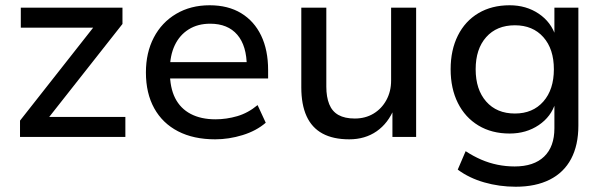

<svg xmlns="http://www.w3.org/2000/svg" viewBox="-20 -520 2296 729"><path d="M56 0V-62L355 -442L358 -415H59V-491H445V-429L144 -47L142 -76H456V0Z M797 9Q715 9 656 -21.5Q597 -52 565.5 -109Q534 -166 534 -245Q534 -320 564 -377.5Q594 -435 649 -467.5Q704 -500 776 -500Q846 -500 895.5 -470Q945 -440 971.5 -385Q998 -330 998 -254V-222H607V-284H934L917 -267Q917 -346 881 -388Q845 -430 778 -430Q731 -430 696.5 -408.5Q662 -387 643.5 -348Q625 -309 625 -255V-247Q625 -187 645 -147.5Q665 -108 704 -87.5Q743 -67 798 -67Q840 -67 881 -79Q922 -91 958 -121L989 -54Q953 -23 901 -7Q849 9 797 9Z M1306 9Q1245 9 1204.5 -13Q1164 -35 1144 -79Q1124 -123 1124 -188V-491H1219V-191Q1219 -152 1230 -124.5Q1241 -97 1265 -83.5Q1289 -70 1327 -70Q1367 -70 1398 -88.5Q1429 -107 1447 -140Q1465 -173 1465 -214V-491H1560V0H1470V-109H1477Q1454 -52 1410 -21.5Q1366 9 1306 9Z M1938 189Q1876 189 1818.5 172.5Q1761 156 1718 124L1748 54Q1777 73 1807 86Q1837 99 1869 105.5Q1901 112 1934 112Q2007 112 2046 74.5Q2085 37 2085 -33V-130H2089Q2073 -77 2025.5 -45Q1978 -13 1915 -13Q1847 -13 1796.5 -43.5Q1746 -74 1718.5 -129Q1691 -184 1691 -257Q1691 -330 1718.5 -385Q1746 -440 1796.5 -470Q1847 -500 1915 -500Q1978 -500 2025.5 -468Q2073 -436 2090 -382H2085V-491H2176V-43Q2176 31 2148.5 83Q2121 135 2067.5 162Q2014 189 1938 189ZM1935 -89Q2003 -89 2043 -134.5Q2083 -180 2083 -257Q2083 -334 2043 -379Q2003 -424 1935 -424Q1866 -424 1826 -379Q1786 -334 1786 -257Q1786 -180 1826 -134.5Q1866 -89 1935 -89Z"/></svg>

Font: Nunito Sans 12pt ExtraLight 10pt Medium
Style: Regular
Weight: 500
Version: Version 3.101;gftools[0.9.27]